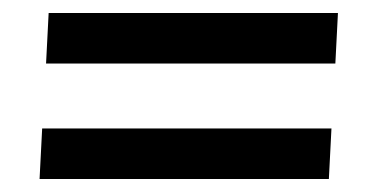

<svg xmlns="http://www.w3.org/2000/svg" viewBox="-20 -513 570 296"><path d="M55 -493H501L497 -415H51ZM45 -315H491L487 -237H41Z"/></svg>

Font: Lora
Style: Bold Italic
Weight: 700
Italic angle: -3°
Designer: Olga Karpushina, Alexei Vanyashin (Cyrillic)
Foundry: Cyreal
Version: Version 3.004